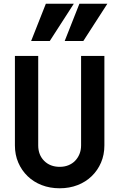

<svg xmlns="http://www.w3.org/2000/svg" viewBox="-20 -1000 640 1030"><path d="M540 -700H415V-220Q415 -195 406.5 -174Q398 -153 383.1 -137.6Q368.2 -122.1 347.2 -113.6Q326.2 -105 300.5 -105Q249 -105 217 -137Q185 -169 185 -220V-700H60V-220Q60 -169.8 78 -127.9Q96 -86 128 -55Q160 -24 203.8 -7Q247.5 10 300 10Q352.5 10 396.2 -7Q440 -24 472 -55Q504 -86 522 -127.9Q540 -169.8 540 -220ZM376 -980H226L147 -780H247ZM556 -980H406L327 -780H427Z"/></svg>

Font: CommitMonoV143 ExtLt
Style: Regular
Weight: 200
Monospace: yes
Designer: Eigil Nikolajsen
Foundry: Eigil Nikolajsen
Version: Version 1.143